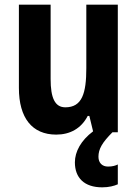

<svg xmlns="http://www.w3.org/2000/svg" viewBox="-20 -567 588 823"><path d="M402 105C402 72 418 44 462 0H485V-547H350V-275C350 -167 332 -107 260 -107C215 -107 197 -148 197 -228V-547H61V-190C61 -61 118 10 221 10C280 10 328 -16 356 -70H363L379 -4C327 35 301 83 301 129C301 195 341 236 418 236C447 236 469 230 485 223V138C475 143 462 147 443 147C418 147 402 131 402 105Z"/></svg>

Font: Noto Sans Armenian Condensed
Style: Bold
Weight: 700
Width: 3
Designer: Monotype Design Team
Foundry: Monotype Imaging Inc.
Version: Version 2.008